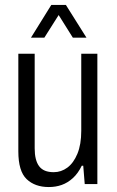

<svg xmlns="http://www.w3.org/2000/svg" viewBox="-20 -743 472 775"><path d="M177 12Q121 12 87.5 -20Q54 -52 54 -132V-526H120V-144Q120 -120 124.5 -102Q129 -84 138 -72Q147 -60 161.5 -54Q176 -48 197 -48Q227 -48 252 -66.5Q277 -85 292.5 -122.5Q308 -160 308 -215V-526H373V0H322L316 -74H310Q295 -43 274 -24Q253 -5 229 3.5Q205 12 177 12ZM105 -591 187 -723H246L329 -591H274L200 -709L233 -708L159 -591Z"/></svg>

Font: Archivo Condensed Light
Style: Regular
Weight: 300
Width: 3
Designer: Hector Gatti
Foundry: Omnibus-Type
Version: Version 2.001